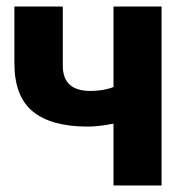

<svg xmlns="http://www.w3.org/2000/svg" viewBox="-20 -559 586 587"><path d="M474 8H327V-181Q282 -172 248 -172Q137 -172 80.5 -218Q24 -264 24 -366V-539H172V-358Q172 -281 256 -281Q297 -281 327 -293V-539H474Z"/></svg>

Font: Repo
Style: Bold
Weight: 700
Designer: Stefan Peev
Foundry: Context Ltd
Version: Version 001.000